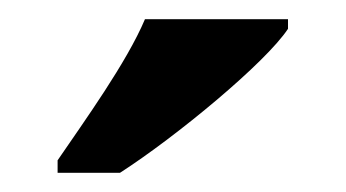

<svg xmlns="http://www.w3.org/2000/svg" viewBox="-20 -786 360 200"><path d="M40 -619V-606H105C164 -644 257 -721 280 -756V-766H131C112 -721 68 -660 40 -619Z"/></svg>

Font: Noto Serif Ethiopic SemiCondensed
Style: Bold
Weight: 700
Width: 4
Designer: Monotype Design Team
Foundry: Monotype Imaging Inc.
Version: Version 2.102